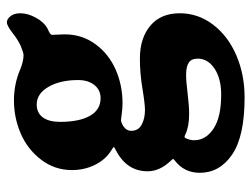

<svg xmlns="http://www.w3.org/2000/svg" viewBox="-106 -428 728 556"><g transform="rotate(-90 258.0 -150.0)"><path d="M43.5 -305.7Q43.5 -355.5 73.5 -394.8Q103.5 -434.1 149.2 -453.9Q194.8 -473.6 245.1 -473.6Q293.5 -473.6 335.9 -455.1Q359.4 -445.8 376 -445.8Q383.3 -445.8 403.3 -454.1Q418.9 -460.9 440.4 -477.5Q461.9 -494.1 471.2 -494.1Q481 -494.1 489.3 -483.4Q497.6 -472.7 497.6 -455.1Q497.6 -433.6 484.9 -410.4Q472.2 -387.2 454.6 -377Q452.1 -376 448 -374Q443.8 -372.1 442.4 -371.1Q440.9 -370.1 438.7 -368.7Q436.5 -367.2 435.8 -366Q435.1 -364.7 435.1 -363.3Q435.1 -360.8 435.8 -347.2Q436.5 -333.5 436.5 -326.2Q436.5 -276.4 408 -237.5Q379.4 -198.7 334.2 -179Q289.1 -159.2 237.3 -159.2Q222.7 -159.2 207 -161.4Q191.4 -163.6 189 -163.6Q182.1 -163.6 171.9 -157.7Q157.2 -148.4 157.2 -133.8Q157.2 -113.3 175 -103.8Q192.9 -94.2 217.3 -94.2Q235.4 -94.2 279.8 -101.6Q324.2 -108.9 366.2 -108.9Q425.8 -108.9 461.7 -78.6Q497.6 -48.3 497.6 6.3Q497.6 59.6 464.8 102.8Q432.1 146 376.2 170.2Q320.3 194.3 253.9 194.3Q141.1 194.3 88.4 158.2Q35.6 122.1 35.6 64.5Q35.6 19 71.8 -8.3Q75.7 -11.2 75.7 -13.2Q75.7 -13.7 75 -14.4Q74.2 -15.1 73 -16.4Q71.8 -17.6 71.3 -18.6Q40 -50.8 40 -86.4Q40 -146.5 99.6 -177.7Q110.4 -183.1 110.4 -184.6Q110.4 -185.5 99.6 -192.4Q73.7 -208.5 58.6 -239Q43.5 -269.5 43.5 -305.7ZM251.5 -222.7Q275.4 -222.7 289.8 -240.7Q304.2 -258.8 304.2 -287.6Q304.2 -339.8 284.4 -373.8Q264.6 -407.7 233.4 -407.7Q209 -407.7 196 -389.9Q183.1 -372.1 183.1 -340.3Q183.1 -284.2 200.7 -253.4Q218.3 -222.7 251.5 -222.7ZM129.9 48.3Q129.9 82 163.3 104.2Q196.8 126.5 261.7 126.5Q308.6 126.5 337.4 107.2Q366.2 87.9 366.2 58.6Q366.2 40 354.5 32.5Q342.8 24.9 318.8 24.9Q300.8 24.9 265.1 29.3Q229.5 33.7 206.1 33.7Q169.9 33.7 147 22.9Q142.6 20.5 139.6 20.5Q137.2 20.5 135.7 23.9Q129.9 36.6 129.9 48.3Z"/></g></svg>

Font: Cooper*
Style: Bold
Weight: 700
Designer: Owen Earl
Foundry: indestructible type*
Version: Version 0.001